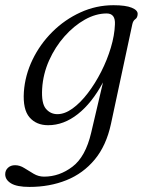

<svg xmlns="http://www.w3.org/2000/svg" viewBox="-60 -484 576 756"><path d="M377 3.5Q358.5 89.5 313 144.2Q267.5 199 201.5 225.5Q135.5 252 56 252Q6.5 252 -16.5 238Q-39.5 224 -39.5 202Q-39.5 187 -28.8 176.8Q-18 166.5 -0.5 166.5Q18 166.5 35.8 177.8Q53.5 189 72.5 200.2Q91.5 211.5 113.5 211.5Q174 211.5 225.5 172.2Q277 133 299 38.5L345.5 -159.5Q302 -78.5 246.5 -34.8Q191 9 129.5 9Q83 9 56.2 -22Q29.5 -53 34 -122Q38.5 -187.5 68 -248.8Q97.5 -310 146.2 -358.5Q195 -407 256.8 -435.2Q318.5 -463.5 387 -463.5Q435 -463.5 459 -453.5Q483 -443.5 482 -428.5Q481.5 -414.5 472.8 -408.5Q464 -402.5 461 -388.5ZM106 -135Q102.5 -77.5 120.5 -56Q138.5 -34.5 166 -34.5Q195 -34.5 226 -57Q257 -79.5 286 -117.5Q315 -155.5 338.5 -201.8Q362 -248 376.5 -296.5Q391 -345 392.5 -387.5Q395 -431 360 -431Q317.5 -431 274.2 -406.8Q231 -382.5 194 -340.8Q157 -299 133.2 -245.8Q109.5 -192.5 106 -135Z"/></svg>

Font: Fraunces 9pt S000 Light
Style: Italic
Weight: 300
Italic angle: -16°
Version: Version 1.000; ttfautohint (v1.8.3)